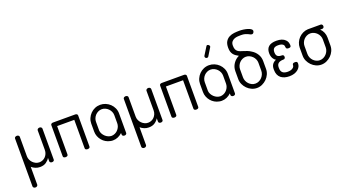

<svg xmlns="http://www.w3.org/2000/svg" viewBox="-66 -1496 4448 2463"><g transform="rotate(-20 2158.5 -264.5)"><path d="M405 -472Q419 -472 428 -464Q437 -456 437 -446V-23Q437 -12 428 -5.5Q419 1 405 1Q393 1 384 -5.5Q375 -12 375 -23V-69Q359 -40 325.5 -16.5Q292 7 241 7Q209 7 180.5 -4.5Q152 -16 128 -36V207Q128 217 118.5 225Q109 233 95 233Q81 233 72 225Q63 217 63 207V-180V-202V-446Q63 -459 73.5 -465.5Q84 -472 96 -472Q107 -472 117.5 -465.5Q128 -459 128 -446V-202V-180Q128 -156 138 -133Q148 -110 165 -92.5Q182 -75 204.5 -64Q227 -53 253 -53Q275 -53 296.5 -61.5Q318 -70 334.5 -86.5Q351 -103 361.5 -126.5Q372 -150 372 -180V-446Q372 -456 381.5 -464Q391 -472 405 -472Z M894 -473Q905 -473 915 -467Q925 -461 925 -448V-25Q925 -11 914.5 -5.5Q904 0 892 0Q879 0 869 -5.5Q859 -11 859 -25V-412H625V-25Q625 -11 614.5 -5.5Q604 0 592 0Q579 0 569 -5.5Q559 -11 559 -25V-448Q559 -461 568.5 -467Q578 -473 589 -473Z M1236 -480Q1274 -480 1308.5 -465.5Q1343 -451 1369.5 -425.5Q1396 -400 1411.5 -366Q1427 -332 1427 -293V-280V-184V-27Q1427 -16 1418.5 -9Q1410 -2 1396 -2Q1383 -2 1374 -9Q1365 -16 1365 -27V-48Q1339 -23 1306 -8.5Q1273 6 1236 6Q1227 6 1218 5Q1209 4 1201 2Q1169 -4 1141 -20.5Q1113 -37 1092 -62Q1071 -87 1059 -118Q1047 -149 1047 -183V-184V-280V-293Q1047 -330 1062 -364Q1077 -398 1102.5 -424Q1128 -450 1162.5 -465Q1197 -480 1236 -480ZM1112 -280V-184V-173Q1114 -150 1125.5 -129Q1137 -108 1154.5 -91.5Q1172 -75 1194.5 -65Q1217 -55 1241 -55Q1252 -55 1263 -58Q1306 -68 1334 -104Q1362 -140 1362 -184V-280V-293Q1362 -317 1352 -340Q1342 -363 1325 -380.5Q1308 -398 1285 -409Q1262 -420 1236 -420Q1210 -420 1187 -409Q1164 -398 1147.5 -380.5Q1131 -363 1121.5 -340Q1112 -317 1112 -293Z M1890 -472Q1904 -472 1913 -464Q1922 -456 1922 -446V-23Q1922 -12 1913 -5.5Q1904 1 1890 1Q1878 1 1869 -5.5Q1860 -12 1860 -23V-69Q1844 -40 1810.5 -16.5Q1777 7 1726 7Q1694 7 1665.5 -4.5Q1637 -16 1613 -36V207Q1613 217 1603.5 225Q1594 233 1580 233Q1566 233 1557 225Q1548 217 1548 207V-180V-202V-446Q1548 -459 1558.5 -465.5Q1569 -472 1581 -472Q1592 -472 1602.5 -465.5Q1613 -459 1613 -446V-202V-180Q1613 -156 1623 -133Q1633 -110 1650 -92.5Q1667 -75 1689.5 -64Q1712 -53 1738 -53Q1760 -53 1781.5 -61.5Q1803 -70 1819.5 -86.5Q1836 -103 1846.5 -126.5Q1857 -150 1857 -180V-446Q1857 -456 1866.5 -464Q1876 -472 1890 -472Z M2379 -473Q2390 -473 2400 -467Q2410 -461 2410 -448V-25Q2410 -11 2399.5 -5.5Q2389 0 2377 0Q2364 0 2354 -5.5Q2344 -11 2344 -25V-412H2110V-25Q2110 -11 2099.5 -5.5Q2089 0 2077 0Q2064 0 2054 -5.5Q2044 -11 2044 -25V-448Q2044 -461 2053.5 -467Q2063 -473 2074 -473Z M2721 -480Q2759 -480 2793.5 -465.5Q2828 -451 2854.5 -425.5Q2881 -400 2896.5 -366Q2912 -332 2912 -293V-280V-184V-27Q2912 -16 2903.5 -9Q2895 -2 2881 -2Q2868 -2 2859 -9Q2850 -16 2850 -27V-48Q2824 -23 2791 -8.5Q2758 6 2721 6Q2712 6 2703 5Q2694 4 2686 2Q2654 -4 2626 -20.5Q2598 -37 2577 -62Q2556 -87 2544 -118Q2532 -149 2532 -183V-184V-280V-293Q2532 -330 2547 -364Q2562 -398 2587.5 -424Q2613 -450 2647.5 -465Q2682 -480 2721 -480ZM2597 -280V-184V-173Q2599 -150 2610.5 -129Q2622 -108 2639.5 -91.5Q2657 -75 2679.5 -65Q2702 -55 2726 -55Q2737 -55 2748 -58Q2791 -68 2819 -104Q2847 -140 2847 -184V-280V-293Q2847 -317 2837 -340Q2827 -363 2810 -380.5Q2793 -398 2770 -409Q2747 -420 2721 -420Q2695 -420 2672 -409Q2649 -398 2632.5 -380.5Q2616 -363 2606.5 -340Q2597 -317 2597 -293ZM2752 -587Q2750 -585 2748 -582.5Q2746 -580 2744 -580Q2736 -574 2724.5 -577.5Q2713 -581 2708 -591Q2703 -601 2708 -612L2775 -720Q2777 -724 2780 -727Q2790 -733 2800 -728Q2810 -723 2815 -715Q2824 -704 2815 -690Z M3239 -702Q3219 -702 3194.5 -700.5Q3170 -699 3148 -690Q3126 -681 3111 -662.5Q3096 -644 3096 -611Q3096 -579 3104 -560Q3112 -541 3126.5 -529.5Q3141 -518 3160.5 -511.5Q3180 -505 3202.5 -498Q3225 -491 3249.5 -481.5Q3274 -472 3299 -455Q3341 -430 3367.5 -387.5Q3394 -345 3394 -293V-184Q3394 -147 3378.5 -112.5Q3363 -78 3336.5 -52Q3310 -26 3275.5 -10Q3241 6 3203 6Q3165 6 3131 -9.5Q3097 -25 3071 -51.5Q3045 -78 3029.5 -112Q3014 -146 3014 -184V-293Q3014 -348 3044.5 -393.5Q3075 -439 3124 -462Q3104 -473 3087 -484.5Q3070 -496 3057 -512.5Q3044 -529 3037 -551Q3030 -573 3030 -605Q3030 -660 3049.5 -691Q3069 -722 3100 -738Q3131 -754 3168 -758Q3205 -762 3240 -762Q3268 -762 3298 -757.5Q3328 -753 3352.5 -745Q3377 -737 3392.5 -725.5Q3408 -714 3408 -701Q3408 -691 3400.5 -677.5Q3393 -664 3379 -664Q3366 -664 3355 -670Q3344 -676 3329 -683Q3314 -690 3293 -696Q3272 -702 3239 -702ZM3329 -293Q3329 -317 3319 -340Q3309 -363 3292 -380.5Q3275 -398 3252 -409Q3229 -420 3203 -420Q3177 -420 3154 -409Q3131 -398 3114.5 -380.5Q3098 -363 3088.5 -340Q3079 -317 3079 -293V-184Q3079 -159 3088.5 -135.5Q3098 -112 3115 -94Q3132 -76 3154.5 -65Q3177 -54 3203 -54Q3229 -54 3252 -65Q3275 -76 3292 -94Q3309 -112 3319 -135.5Q3329 -159 3329 -184Z M3771 -139Q3787 -139 3795.5 -134Q3804 -129 3804 -110Q3804 -65 3766 -32Q3721 7 3645 7Q3576 7 3532 -26Q3485 -64 3485 -138V-149Q3485 -224 3554 -252Q3531 -264 3517 -289Q3500 -320 3500 -361Q3500 -479 3641 -479Q3722 -479 3761 -439Q3781 -419 3786 -398Q3791 -377 3791 -367Q3791 -348 3784 -341.5Q3777 -335 3755 -335Q3723 -335 3723 -363Q3723 -372 3720 -382Q3717 -392 3708 -399.5Q3699 -407 3683.5 -412Q3668 -417 3643 -417Q3603 -417 3585 -401Q3567 -385 3567 -349Q3567 -308 3588 -292Q3607 -278 3645 -278Q3671 -278 3671 -249Q3671 -237 3665 -230Q3658 -221 3645 -221Q3553 -221 3553 -149V-138Q3553 -94 3576 -75Q3599 -55 3645 -55Q3690 -55 3716 -75Q3736 -90 3736 -114Q3736 -139 3771 -139Z M4219 -421Q4245 -396 4259 -363Q4273 -330 4273 -292V-183Q4273 -146 4257.5 -111.5Q4242 -77 4215.5 -51Q4189 -25 4154.5 -9Q4120 7 4082 7Q4044 7 4010 -8.5Q3976 -24 3950 -50.5Q3924 -77 3908.5 -111Q3893 -145 3893 -183V-292Q3893 -328 3907 -361Q3921 -394 3945 -419.5Q3969 -445 4001.5 -461Q4034 -477 4071 -479H4075H4248Q4258 -479 4265.5 -470.5Q4273 -462 4273 -449Q4273 -436 4265.5 -428.5Q4258 -421 4248 -421ZM4208 -292Q4208 -316 4198 -339Q4188 -362 4171 -379.5Q4154 -397 4131 -408Q4108 -419 4082 -419Q4056 -419 4033 -408Q4010 -397 3993.5 -379.5Q3977 -362 3967.5 -339Q3958 -316 3958 -292V-183Q3958 -158 3967.5 -134.5Q3977 -111 3994 -93Q4011 -75 4033.5 -64Q4056 -53 4082 -53Q4108 -53 4131 -64Q4154 -75 4171 -93Q4188 -111 4198 -134.5Q4208 -158 4208 -183Z"/></g></svg>

Font: AkaAcidDosis
Style: Regular
Weight: 400
Designer: Edgar Tolentino, Pablo Impallari, Igino Marini, Aka-Acid
Foundry: Edgar Tolentino, Pablo Impallari, Igino Marini, Cyberella
Version: Version 1.007